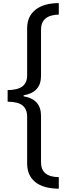

<svg xmlns="http://www.w3.org/2000/svg" viewBox="-20 -813 423 1202"><path d="M27.8 -249Q89.4 -249.5 119.6 -271.7Q149.9 -293.9 149.9 -342.3V-635.7Q149.9 -710.9 202.4 -752.2Q254.9 -793.5 348.1 -793.5V-721.7Q236.8 -718.8 236.8 -627.4V-337.9Q236.8 -234.9 127.9 -216.3V-210Q236.8 -191.9 236.8 -87.9V203.1Q236.8 294.9 348.1 295.9V368.2Q252 367.7 200.9 326.9Q149.9 286.1 149.9 209V-82Q149.9 -129.9 120.6 -153.1Q91.3 -176.3 27.8 -176.3Z"/></svg>

Font: Noto Sans Kannada
Style: Regular
Weight: 400
Designer: Monotype Design team
Foundry: Monotype Imaging Inc.
Version: Version 1.00